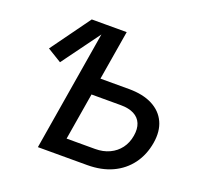

<svg xmlns="http://www.w3.org/2000/svg" viewBox="-126 -869 1053 1009"><g transform="rotate(20 400.5 -364.0)"><path d="M141.1 -459 62 -507.3 221.2 -727.5H337.4ZM335.9 -450.7H529.8Q608.4 -450.7 661.1 -423.6Q713.9 -396.5 736.8 -346.7Q759.8 -296.9 748.5 -229.5Q736.8 -159.2 698.5 -107.4Q660.2 -55.7 599.9 -27.8Q539.6 0 460.4 0H184.6L305.2 -727.5H416.5L311 -93.8H470.2Q515.1 -93.8 550.5 -110.4Q585.9 -127 608.6 -157.2Q631.3 -187.5 638.2 -229Q645 -269 633.3 -297.6Q621.6 -326.2 592.5 -341.3Q563.5 -356.4 518.6 -356.4H320.8Z"/></g></svg>

Font: Inter 16pt Medium
Style: Italic
Weight: 500
Italic angle: -9.3988°
Version: Version 4.001;git-66647c0bb